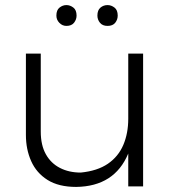

<svg xmlns="http://www.w3.org/2000/svg" viewBox="-20 -734 684 756"><path d="M280 2Q211 2 167.2 -25.5Q123.5 -53 102.8 -99.5Q82 -146 82 -202.5V-523H140.5V-216Q140.5 -162.5 160.5 -126.8Q180.5 -91 216 -72.8Q251.5 -54.5 298 -54.5Q363.5 -61 404.8 -89.2Q446 -117.5 465.5 -163.2Q485 -209 485 -266.5V-523H543.5V0H485V-129.5Q431 0 280 2ZM241.5 -632Q225.5 -632 213.8 -644Q202 -656 202 -672.5Q202 -694.5 214.5 -704.2Q227 -714 241.5 -714Q256 -714 268.8 -704.2Q281.5 -694.5 281.5 -672.5Q281.5 -657.5 271.8 -644.8Q262 -632 241.5 -632ZM403.5 -632Q383.5 -632 373.5 -644.5Q363.5 -657 363.5 -672.5Q363.5 -694 375.5 -704Q387.5 -714 403.5 -714Q418 -714 430.8 -704.2Q443.5 -694.5 443.5 -672.5Q443.5 -657 433.8 -644.5Q424 -632 403.5 -632Z"/></svg>

Font: Argentum Novus Light
Style: Regular
Weight: 300
Designer: Julieta Ulanovsky (font) & Cristiano Sobral (main changes)
Foundry: Julieta Ulanovsky (font) & Cristiano Sobral (main changes)
Version: Version 3.00;November 27, 2020;FontCreator 13.0.0.2655 64-bi